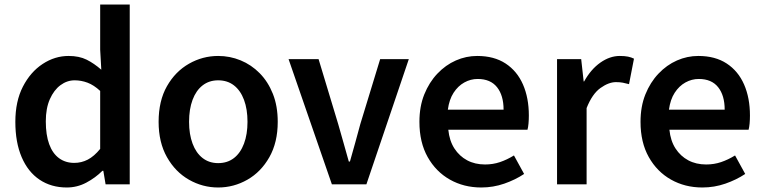

<svg xmlns="http://www.w3.org/2000/svg" viewBox="-20 -817 3386 851"><path d="M276 14Q207 14 155.5 -20.5Q104 -55 76 -120.5Q48 -186 48 -277Q48 -368 81.5 -433Q115 -498 169 -533.5Q223 -569 284 -569Q331 -569 364 -552.5Q397 -536 429 -508L424 -597V-797H555V0H448L438 -60H434Q403 -29 362.5 -7.5Q322 14 276 14ZM309 -95Q341 -95 369 -109.5Q397 -124 424 -157V-414Q396 -440 368 -450.5Q340 -461 311 -461Q277 -461 248 -439.5Q219 -418 201 -377.5Q183 -337 183 -279Q183 -219 198 -178Q213 -137 241.5 -116Q270 -95 309 -95Z M947 14Q878 14 817.5 -20.5Q757 -55 720 -120.5Q683 -186 683 -277Q683 -370 720 -435Q757 -500 817.5 -534.5Q878 -569 947 -569Q999 -569 1046.5 -549.5Q1094 -530 1131 -492.5Q1168 -455 1189.5 -401Q1211 -347 1211 -277Q1211 -186 1174 -120.5Q1137 -55 1076.5 -20.5Q1016 14 947 14ZM947 -94Q988 -94 1017 -116.5Q1046 -139 1061.5 -180.5Q1077 -222 1077 -277Q1077 -333 1061.5 -374.5Q1046 -416 1017 -438.5Q988 -461 947 -461Q907 -461 878 -438.5Q849 -416 833.5 -374.5Q818 -333 818 -277Q818 -222 833.5 -180.5Q849 -139 878 -116.5Q907 -94 947 -94Z M1451 0 1259 -555H1392L1479 -267Q1491 -227 1502.5 -184.5Q1514 -142 1526 -101H1531Q1543 -142 1554.5 -184.5Q1566 -227 1577 -267L1665 -555H1792L1604 0Z M2113 14Q2036 14 1974 -21Q1912 -56 1875.5 -121Q1839 -186 1839 -277Q1839 -345 1860.5 -398.5Q1882 -452 1918.5 -490.5Q1955 -529 2000.5 -549Q2046 -569 2095 -569Q2170 -569 2221 -535.5Q2272 -502 2298 -442.5Q2324 -383 2324 -305Q2324 -286 2322.5 -269.5Q2321 -253 2318 -242H1967Q1972 -193 1994 -159Q2016 -125 2050.5 -106.5Q2085 -88 2130 -88Q2165 -88 2196 -98.5Q2227 -109 2258 -128L2303 -46Q2264 -20 2215 -3Q2166 14 2113 14ZM1965 -331H2212Q2212 -394 2183 -430.5Q2154 -467 2097 -467Q2066 -467 2038 -451.5Q2010 -436 1990.5 -406Q1971 -376 1965 -331Z M2449 0V-555H2556L2567 -456H2569Q2599 -510 2641 -539.5Q2683 -569 2727 -569Q2749 -569 2763.5 -566Q2778 -563 2790 -557L2768 -444Q2753 -448 2740.5 -450.5Q2728 -453 2710 -453Q2678 -453 2641.5 -427Q2605 -401 2580 -338V0Z M3093 14Q3016 14 2954 -21Q2892 -56 2855.5 -121Q2819 -186 2819 -277Q2819 -345 2840.5 -398.5Q2862 -452 2898.5 -490.5Q2935 -529 2980.5 -549Q3026 -569 3075 -569Q3150 -569 3201 -535.5Q3252 -502 3278 -442.5Q3304 -383 3304 -305Q3304 -286 3302.5 -269.5Q3301 -253 3298 -242H2947Q2952 -193 2974 -159Q2996 -125 3030.5 -106.5Q3065 -88 3110 -88Q3145 -88 3176 -98.5Q3207 -109 3238 -128L3283 -46Q3244 -20 3195 -3Q3146 14 3093 14ZM2945 -331H3192Q3192 -394 3163 -430.5Q3134 -467 3077 -467Q3046 -467 3018 -451.5Q2990 -436 2970.5 -406Q2951 -376 2945 -331Z"/></svg>

Font: Noto Sans KR Thin SemiBold
Style: Regular
Weight: 600
Version: Version 2.004-H2;hotconv 1.0.118;makeotfexe 2.5.65603